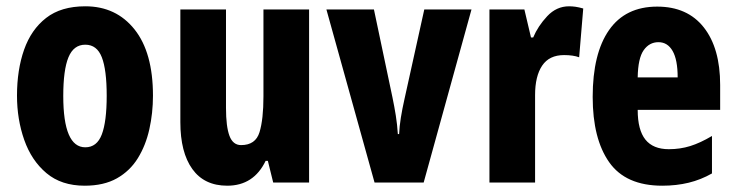

<svg xmlns="http://www.w3.org/2000/svg" viewBox="-20 -580 2338 610"><path d="M466 -276Q466 -221 454.5 -169.5Q443 -118 418 -77.5Q393 -37 351.5 -13.5Q310 10 249 10Q175 10 127.5 -30Q80 -70 57 -135.5Q34 -201 34 -276Q34 -358 56.5 -422Q79 -486 126.5 -523Q174 -560 251 -560Q349 -560 407.5 -486.5Q466 -413 466 -276ZM181 -275Q181 -112 251 -112Q288 -112 303.5 -153Q319 -194 319 -276Q319 -358 303.5 -398Q288 -438 251 -438Q214 -438 197.5 -398Q181 -358 181 -275Z M962 -550V0H848L831 -69H824Q786 10 702 10Q629 10 591 -43Q553 -96 553 -192V-550H698V-237Q698 -178 709 -148.5Q720 -119 746 -119Q792 -119 804.5 -160Q817 -201 817 -274V-550Z M1170 0 1017 -550H1168L1227 -270Q1233 -241 1237.5 -213Q1242 -185 1244 -154H1248Q1249 -178 1253.5 -206Q1258 -234 1265 -265L1328 -550H1478L1326 0Z M1788 -560Q1798 -560 1808.5 -558.5Q1819 -557 1833 -553L1820 -398Q1801 -405 1772 -405Q1725 -405 1702.5 -371.5Q1680 -338 1680 -278V0H1535V-550H1646L1667 -461H1674Q1689 -497 1718.5 -528.5Q1748 -560 1788 -560Z M2068 -559Q2164 -559 2216 -493Q2268 -427 2268 -310V-231H2006Q2006 -167 2030.5 -136.5Q2055 -106 2105 -106Q2141 -106 2173 -116Q2205 -126 2242 -148V-29Q2207 -9 2168 0.5Q2129 10 2084 10Q1968 10 1915.5 -64.5Q1863 -139 1863 -272Q1863 -410 1915 -484.5Q1967 -559 2068 -559ZM2072 -446Q2043 -446 2025 -420.5Q2007 -395 2006 -334H2133Q2133 -390 2117 -418Q2101 -446 2072 -446Z"/></svg>

Font: Noto Sans Myanmar UI ExtraCondensed ExtraBold
Style: Regular
Weight: 800
Width: 2
Designer: Monotype Design Team
Foundry: Monotype Imaging Inc.
Version: Version 2.103; ttfautohint (v1.8.4.7-5d5b)